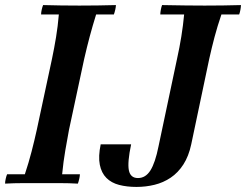

<svg xmlns="http://www.w3.org/2000/svg" viewBox="-26 -722 970 757"><path d="M-6 2Q-6 -6 -3.5 -17Q-1 -28 2 -35H72Q87 -80 98.5 -124.5Q110 -169 119 -210L179 -490Q188 -533 195 -575.5Q202 -618 206 -665H136Q136 -673 138.5 -684Q141 -695 144 -702Q178 -701 215.5 -700.5Q253 -700 287 -700Q322 -700 359 -700.5Q396 -701 431 -702Q431 -695 428.5 -684Q426 -673 423 -665H353Q339 -620 328 -579Q317 -538 306 -490L246 -210Q239 -172 231.5 -129Q224 -86 219 -35H289Q289 -28 286.5 -17Q284 -6 281 2Q247 0 210 0Q173 0 138 0Q104 0 66.5 0Q29 0 -6 2ZM512 15Q474 15 443.5 7Q413 -1 393.5 -20.5Q374 -40 367.5 -72.5Q361 -105 371 -153H491Q476 -82 482 -51Q488 -20 518 -20Q548 -20 567 -50Q586 -80 599 -145L672 -490Q682 -535 689 -578.5Q696 -622 700 -665H606Q606 -672 608 -683Q610 -694 613 -702Q666 -701 706.5 -700.5Q747 -700 781 -700Q816 -700 853 -700.5Q890 -701 924 -702Q924 -695 922 -684Q920 -673 917 -665H847Q831 -618 820 -576.5Q809 -535 799 -490L728 -153Q718 -106 697 -73.5Q676 -41 647 -21.5Q618 -2 583.5 6.5Q549 15 512 15Z"/></svg>

Font: Poltawski Nowy Medium
Style: Italic
Weight: 500
Italic angle: -12°
Version: Version 1.001;gftools[0.9.25]